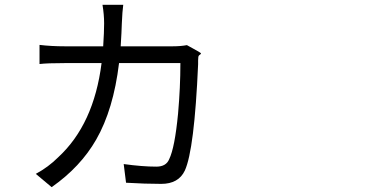

<svg xmlns="http://www.w3.org/2000/svg" viewBox="-20 -772 1540 804"><path d="M196.3 11.7 129.9 -43.9Q182.6 -72.3 223.6 -113.3Q373 -251 405.3 -507.8H251Q177.7 -507.8 145.5 -503.9V-584Q194.3 -578.1 251 -578.1H412.1Q416 -638.7 416 -673.8Q416 -710.9 409.2 -752H496.1Q492.2 -723.6 490.2 -674.8Q489.3 -640.6 485.4 -578.1H704.1Q736.3 -578.1 762.7 -583Q765.6 -581.1 773.4 -577.1Q822.3 -550.8 821.8 -548.3Q821.3 -545.9 817.4 -543Q811.5 -540 810.5 -533.2Q810.5 -528.3 809.6 -519.5Q809.6 -513.7 809.6 -510.7Q809.6 -507.8 809.6 -502.9Q793.9 -144.5 753.9 -57.6Q727.5 -2 655.3 -2Q587.9 -2 507.8 -6.8L498 -85Q576.2 -74.2 634.8 -74.2Q675.8 -74.2 688.5 -105.5Q711.9 -153.3 725.6 -295.9Q735.4 -406.2 735.4 -507.8H606.4H478.5Q455.1 -313.5 382.8 -187.5Q317.4 -73.2 196.3 11.7Z"/></svg>

Font: Bpmf GenSeki Gothic R
Style: R
Weight: 400
Foundry: But Ko
Version: Version 1.320